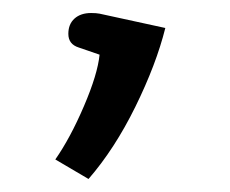

<svg xmlns="http://www.w3.org/2000/svg" viewBox="-20 -134 353 295"><path d="M65 111Q88 78 109 29Q130 -20 133 -50L101 -61Q85 -66 85 -82Q85 -97 94.5 -105.5Q104 -114 120 -114Q128 -114 133 -113L234 -91Q220 -35 188 30Q156 95 116 141Z"/></svg>

Font: Maitree Medium
Style: Regular
Weight: 500
Designer: CadsonDemak Team
Foundry: CadsonDemak
Version: Version 1.000